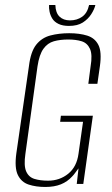

<svg xmlns="http://www.w3.org/2000/svg" viewBox="-20 -731 445 763"><path d="M160 12Q123 12 94 2.5Q65 -7 51 -35.5Q37 -64 45 -122L95 -468Q102 -526 124 -553.5Q146 -581 180 -590Q214 -599 255 -599Q296 -599 326.5 -589.5Q357 -580 371 -552.5Q385 -525 377 -468L367 -398H331L340 -467Q348 -514 337.5 -537Q327 -560 304.5 -567Q282 -574 251 -574Q219 -574 194 -567Q169 -560 152.5 -537Q136 -514 129 -467L81 -120Q74 -73 84 -50Q94 -27 117 -20Q140 -13 171 -13Q217 -13 251 -40.5Q285 -68 292 -120L310 -247H219L222 -271H349L311 0H285L292 -62Q285 -53 279 -44.5Q273 -36 267 -30Q248 -9 222 1.5Q196 12 160 12ZM254 -628Q229 -628 212.5 -636Q196 -644 188 -657Q180 -670 177 -684.5Q174 -699 175 -711H200Q201 -680 216.5 -665Q232 -650 258 -650Q286 -650 306.5 -664.5Q327 -679 334 -711H359Q355 -694 342.5 -674.5Q330 -655 309 -641.5Q288 -628 254 -628Z"/></svg>

Font: Alumni Sans ExtraLight
Style: Italic
Weight: 250
Italic angle: -8°
Version: Version 1.016